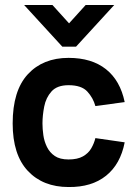

<svg xmlns="http://www.w3.org/2000/svg" viewBox="-20 -743 543 773"><path d="M231 -555 77 -723H191L258 -649L325 -723H440L286 -555ZM256 10Q153 10 92 -55Q31 -120 31 -246Q31 -378 92 -444Q153 -510 256 -510Q349 -510 406.5 -464.5Q464 -419 482 -332L364 -316Q355 -349 331.5 -374.5Q308 -400 256 -400Q210 -400 187.5 -375Q165 -350 158 -314Q151 -278 151 -246Q151 -224 154.5 -199Q158 -174 169 -151.5Q180 -129 200.5 -115Q221 -101 256 -101Q292 -101 314 -113.5Q336 -126 347.5 -146Q359 -166 364 -187L482 -170Q465 -82 407 -35.5Q349 11 256 10Z"/></svg>

Font: Haskoy Bold
Style: Regular
Weight: 700
Designer: Ertekin Erdin
Foundry: Ertekin Erdin
Version: Version 1.500; ttfautohint (v1.8.3)